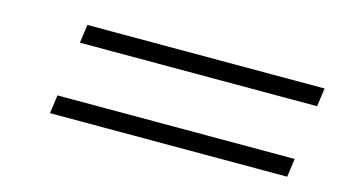

<svg xmlns="http://www.w3.org/2000/svg" viewBox="-40 -649 746 423"><g transform="rotate(15 333.0 -437.5)"><path d="M94.7 -375H635.7L629.9 -333H88.9ZM118.2 -542H659.2L653.3 -500H112.3Z"/></g></svg>

Font: okolaks
Style: BoldItalic
Weight: 600
Width: 8
Italic angle: -8°
Version: Version 000.6.0